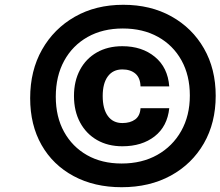

<svg xmlns="http://www.w3.org/2000/svg" viewBox="-20 -725 921 802"><path d="M881 -325Q881 -212 831.5 -126Q782 -40 693.5 8.5Q605 57 488 57Q374 57 287.5 10.5Q201 -36 153.5 -119.5Q106 -203 106 -315Q106 -430 155.5 -517.5Q205 -605 292.5 -655Q380 -705 495 -705Q609 -705 696 -656.5Q783 -608 832 -522.5Q881 -437 881 -325ZM488 -42Q573 -42 637 -78Q701 -114 737 -178Q773 -242 773 -326Q773 -410 738 -473Q703 -536 640 -571Q577 -606 493 -606Q409 -606 346 -570.5Q283 -535 248 -471Q213 -407 213 -321Q213 -237 247.5 -174.5Q282 -112 343.5 -77Q405 -42 488 -42ZM289 -324Q289 -386 314 -433Q339 -480 384.5 -506Q430 -532 491 -532Q573 -532 627 -487.5Q681 -443 687 -364H567Q566 -400 545.5 -417.5Q525 -435 491 -435Q452 -435 430.5 -406Q409 -377 409 -324Q409 -270 430.5 -240.5Q452 -211 491 -211Q524 -211 544.5 -226Q565 -241 567 -273H687Q679 -197 626 -155.5Q573 -114 491 -114Q431 -114 385.5 -140Q340 -166 314.5 -213.5Q289 -261 289 -324Z"/></svg>

Font: Overused Grotesk
Style: Bold Italic
Weight: 700
Italic angle: -10°
Version: Version 0.003